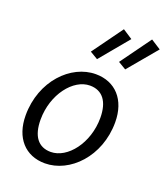

<svg xmlns="http://www.w3.org/2000/svg" viewBox="-141 -857 841 967"><g transform="rotate(20 280.0 -373.5)"><path d="M212 12C345 12 475 -119 475 -303C475 -424 406 -498 301 -498C168 -498 39 -367 39 -183C39 -62 107 12 212 12ZM220 -52C153 -52 117 -100 117 -188C117 -324 204 -434 293 -434C360 -434 397 -386 397 -298C397 -163 310 -52 220 -52ZM280 -571 408 -725 356 -759 238 -596ZM431 -571 560 -725 507 -759 389 -596Z"/></g></svg>

Font: Source Sans Pro
Style: Italic
Weight: 400
Italic angle: -11°
Designer: Paul D. Hunt
Foundry: Adobe Systems Incorporated
Version: Version 3.006;hotconv 1.0.111;makeotfexe 2.5.65597